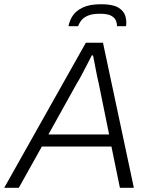

<svg xmlns="http://www.w3.org/2000/svg" viewBox="-43 -888 721 908"><path d="M-23 0 363 -686H444L590 0H524L484 -195H155L46 0ZM186 -252H473L424 -493Q421 -505 417.5 -521.5Q414 -538 410.5 -556.5Q407 -575 403.5 -593Q400 -611 397 -626H391Q381 -606 367.5 -580Q354 -554 341.5 -530.5Q329 -507 320 -493ZM281 -764Q285 -789 300.5 -813Q316 -837 348.5 -852.5Q381 -868 435 -868Q490 -868 516 -852.5Q542 -837 549.5 -813Q557 -789 553 -764H510Q511 -775 506 -789Q501 -803 484 -813Q467 -823 429 -823Q392 -823 370.5 -813Q349 -803 339.5 -789Q330 -775 326 -764Z"/></svg>

Font: Archivo SemiBold ExtraLight
Style: Italic
Weight: 250
Italic angle: -10°
Version: Version 2.001